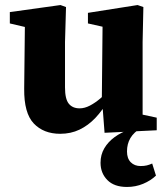

<svg xmlns="http://www.w3.org/2000/svg" viewBox="-20 -516 663 762"><path d="M484 226Q433 226 406 198.5Q379 171 379 130Q379 98 394 72.5Q409 47 435 28Q461 9 496 -3V-9H541Q511 9 497.5 32Q484 55 484 85Q484 113 499 128Q514 143 538 143Q552 143 562.5 140.5Q573 138 584 133L599 181Q578 201 548 213.5Q518 226 484 226ZM219 15Q153 15 114 -26Q75 -67 76 -164L79 -437L113 -401L19 -423V-468L220 -496L242 -488L238 -349V-169Q238 -123 253 -104.5Q268 -86 296 -86Q316 -86 337 -97Q358 -108 378.5 -125.5Q399 -143 415 -163L434 -119H410Q387 -78 358.5 -48Q330 -18 295.5 -1.5Q261 15 219 15ZM395 11 386 -106 384 -107 387 -410 329 -423V-465L526 -496L549 -488L546 -349V-61L602 -49V1Z"/></svg>

Font: Source Serif 4 18pt
Style: Bold
Weight: 700
Designer: Frank Grießhammer
Foundry: Adobe Systems Incorporated
Version: Version 4.004;hotconv 1.0.116;makeotfexe 2.5.65601